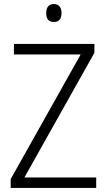

<svg xmlns="http://www.w3.org/2000/svg" viewBox="-20 -932 530 952"><path d="M457 0H33V-44L380 -662H49V-714H448V-670L101 -52H457ZM247 -912Q266 -912 275.5 -900Q285 -888 285 -868Q285 -823 247 -823Q209 -823 209 -868Q209 -888 218.5 -900Q228 -912 247 -912Z"/></svg>

Font: Noto Sans Sinhala SemiCondensed Light
Style: Regular
Weight: 300
Width: 4
Designer: Jelle Bosma - Monotype Design Team
Foundry: Monotype Imaging Inc.
Version: Version 2.006; ttfautohint (v1.8.4.7-5d5b)